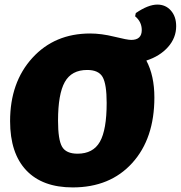

<svg xmlns="http://www.w3.org/2000/svg" viewBox="-20 -805 788 837"><path d="M297 12Q165 12 94.5 -62.5Q24 -137 24 -277Q24 -446 121 -552.5Q218 -659 373 -659Q422 -659 478.5 -645Q535 -631 552 -631Q598 -631 598 -674Q598 -710 569 -734L572 -748Q626 -785 666 -785Q702 -785 725 -759Q748 -733 748 -691Q748 -640 712.5 -600Q677 -560 618 -541Q653 -475 653 -380Q653 -201 556.5 -94.5Q460 12 297 12ZM318 -135Q386 -135 415.5 -187Q445 -239 445 -356Q445 -438 427.5 -469Q410 -500 360 -500Q292 -500 262.5 -447.5Q233 -395 233 -279Q233 -196 250.5 -165.5Q268 -135 318 -135Z"/></svg>

Font: Alegreya Sans Black
Style: Italic
Weight: 900
Italic angle: -7°
Designer: Juan Pablo del Peral
Foundry: Huerta Tipografica
Version: Version 2.007